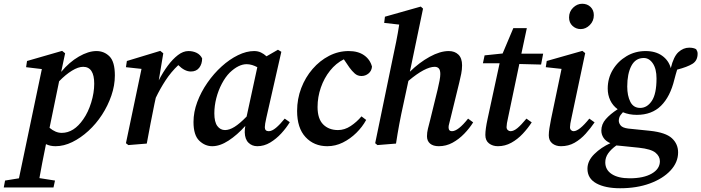

<svg xmlns="http://www.w3.org/2000/svg" viewBox="-95 -765 3737 1023"><path d="M201 14Q172 14 150 3Q138 60 130 103Q122 146 115 184L198 197L190 234H-75L-68 197L6 185L128 -397L44 -407L49 -440L236 -494L252 -481L231 -382Q274 -434 325 -463.5Q376 -493 419 -493Q460 -493 488.5 -464.5Q517 -436 517 -363Q517 -310 498.5 -256Q480 -202 448.5 -153.5Q417 -105 376 -67.5Q335 -30 290 -8Q245 14 201 14ZM348 -409Q322 -409 288.5 -388.5Q255 -368 220 -332L169 -84Q201 -57 234 -57Q299 -57 349 -130Q375 -167 391 -219Q407 -271 407 -319Q407 -409 348 -409Z M576 -2 659 -398 576 -407 581 -440 759 -494 775 -481 751 -337Q773 -380 799 -415Q825 -450 853 -471.5Q881 -493 909 -493Q933 -493 952.5 -483.5Q972 -474 982 -454Q982 -424 966.5 -404Q951 -384 922 -384Q889 -384 855 -418Q816 -381 787 -336.5Q758 -292 735 -244L728 -212Q717 -159 707 -106.5Q697 -54 687 0L589 8Z M1047 -161Q1047 -115 1063 -93.5Q1079 -72 1104 -72Q1127 -72 1154.5 -89Q1182 -106 1219 -144L1276 -407Q1263 -414 1248.5 -418.5Q1234 -423 1219 -423Q1176 -423 1129 -378Q1106 -355 1087 -319Q1068 -283 1057.5 -242Q1047 -201 1047 -161ZM1276 14Q1248 14 1229 -4.5Q1210 -23 1209 -60Q1209 -78 1212 -94Q1169 -46 1123 -16Q1077 14 1036 14Q997 14 966.5 -15.5Q936 -45 936 -115Q936 -168 956 -221.5Q976 -275 1010 -324Q1044 -373 1086 -411Q1128 -449 1173 -471Q1218 -493 1259 -493Q1279 -493 1295 -485.5Q1311 -478 1325 -465L1386 -500L1404 -489L1324 -137Q1316 -102 1316 -87Q1316 -66 1337 -66Q1354 -66 1375.5 -84Q1397 -102 1422 -133L1449 -114Q1431 -84 1404 -54.5Q1377 -25 1344.5 -5.5Q1312 14 1276 14Z M1649 14Q1578 14 1533 -34.5Q1488 -83 1488 -174Q1488 -238 1510 -295.5Q1532 -353 1570.5 -397.5Q1609 -442 1658.5 -467.5Q1708 -493 1763 -493Q1813 -493 1845 -470.5Q1877 -448 1887 -410Q1885 -387 1868.5 -373.5Q1852 -360 1831 -360Q1810 -360 1795 -373.5Q1780 -387 1767 -405L1737 -449Q1695 -428 1663.5 -388.5Q1632 -349 1614.5 -298.5Q1597 -248 1597 -195Q1597 -132 1627 -102Q1657 -72 1706 -72Q1741 -72 1773.5 -93.5Q1806 -115 1831 -145L1856 -126Q1836 -89 1803.5 -57Q1771 -25 1731.5 -5.5Q1692 14 1649 14Z M1916 8 1904 -2 1997 -452Q2007 -498 2016 -543Q2025 -588 2032 -634L1952 -643L1956 -676L2147 -730L2159 -719L2089 -383Q2139 -432 2194.5 -462.5Q2250 -493 2296 -493Q2328 -493 2347.5 -474Q2367 -455 2367 -417Q2367 -395 2362.5 -372Q2358 -349 2352 -325L2306 -137Q2302 -119 2298.5 -107Q2295 -95 2295 -87Q2295 -66 2313 -66Q2346 -66 2399 -133L2426 -113Q2407 -82 2378.5 -52.5Q2350 -23 2316 -4.5Q2282 14 2243 14Q2213 14 2196.5 0Q2180 -14 2180 -39Q2180 -59 2185 -79Q2190 -99 2197 -126L2237 -289Q2243 -314 2247 -335.5Q2251 -357 2251 -370Q2251 -392 2243 -400.5Q2235 -409 2221 -409Q2196 -409 2161 -390.5Q2126 -372 2081 -334L2055 -213Q2042 -155 2032.5 -104Q2023 -53 2015 0Z M2558 14Q2530 14 2510.5 -1Q2491 -16 2491 -46Q2491 -77 2503 -132L2567 -428H2478L2487 -470L2583 -480L2640 -615H2712L2683 -479H2799L2788 -421L2672 -424L2612 -138Q2608 -121 2606 -108.5Q2604 -96 2604 -88Q2604 -78 2610.5 -72Q2617 -66 2625 -66Q2642 -66 2662 -82.5Q2682 -99 2710 -133L2738 -113Q2718 -82 2690.5 -52.5Q2663 -23 2629.5 -4.5Q2596 14 2558 14Z M2829 -44Q2829 -61 2832.5 -82.5Q2836 -104 2841 -130L2897 -398L2813 -407L2818 -440L3008 -494L3023 -482L2950 -137Q2942 -102 2942 -87Q2942 -77 2948 -71.5Q2954 -66 2961 -66Q2991 -66 3045 -133L3073 -113Q3052 -82 3025.5 -52.5Q2999 -23 2966.5 -4.5Q2934 14 2894 14Q2866 14 2847.5 -1Q2829 -16 2829 -44ZM2999 -610Q2974 -610 2955.5 -627Q2937 -644 2937 -672Q2937 -703 2958.5 -724Q2980 -745 3007 -745Q3034 -745 3051.5 -728Q3069 -711 3069 -684Q3069 -653 3047.5 -631.5Q3026 -610 2999 -610Z M3298 -153Q3257 -153 3224 -167Q3209 -151 3205.5 -141Q3202 -131 3202 -122Q3202 -109 3212 -96.5Q3222 -84 3252 -80L3369 -68Q3452 -59 3485 -28.5Q3518 2 3518 47Q3518 100 3477.5 143.5Q3437 187 3367.5 212.5Q3298 238 3209 238Q3130 238 3082.5 212Q3035 186 3035 134Q3035 92 3071.5 56Q3108 20 3157 -2Q3132 -13 3120.5 -31Q3109 -49 3109 -69Q3109 -103 3132.5 -130Q3156 -157 3196 -183Q3170 -202 3156.5 -230.5Q3143 -259 3143 -293Q3143 -348 3170 -393Q3197 -438 3243 -465.5Q3289 -493 3345 -493Q3398 -493 3433 -468Q3468 -443 3479 -402Q3494 -464 3520 -487.5Q3546 -511 3577 -511Q3589 -511 3598 -509Q3607 -507 3614 -503Q3617 -498 3619.5 -492.5Q3622 -487 3622 -479Q3622 -442 3594.5 -425Q3567 -408 3513 -394Q3509 -382 3505.5 -369Q3502 -356 3498 -341Q3476 -250 3427 -201.5Q3378 -153 3298 -153ZM3316 -190Q3353 -190 3378 -227.5Q3403 -265 3403 -347Q3403 -398 3383.5 -427Q3364 -456 3335 -456Q3291 -456 3269 -414Q3247 -372 3247 -304Q3247 -255 3263.5 -222.5Q3280 -190 3316 -190ZM3130 100Q3130 140 3164.5 162.5Q3199 185 3260 185Q3334 185 3377.5 160Q3421 135 3421 94Q3421 68 3397.5 48.5Q3374 29 3309 22L3211 12Q3206 11 3200 11Q3194 11 3189 10Q3161 30 3145.5 52Q3130 74 3130 100Z"/></svg>

Font: Source Serif 4 Semibold
Style: Italic
Weight: 600
Italic angle: -12°
Designer: Frank Grießhammer
Foundry: Adobe
Version: Version 4.005;hotconv 1.1.0;makeotfexe 2.6.0